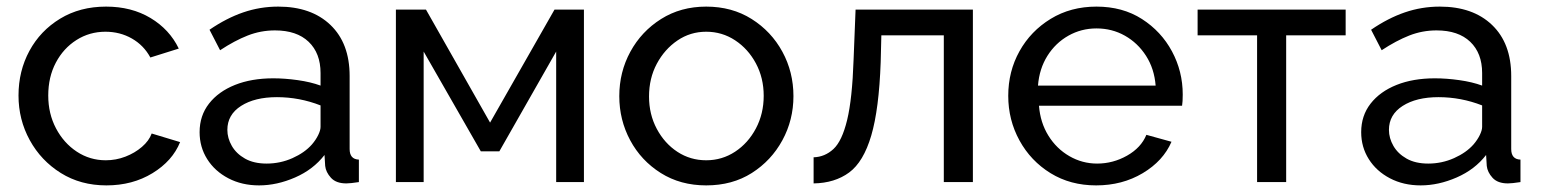

<svg xmlns="http://www.w3.org/2000/svg" viewBox="-20 -551 4663 581"><path d="M302 10Q224 10 164 -27.5Q104 -65 70 -127Q36 -189 36 -262Q36 -336 69 -397Q102 -458 162 -494.5Q222 -531 301 -531Q378 -531 435.5 -496.5Q493 -462 521 -404L435 -377Q415 -414 379 -434.5Q343 -455 299 -455Q251 -455 211.5 -430Q172 -405 149 -361.5Q126 -318 126 -262Q126 -207 149.5 -162.5Q173 -118 212.5 -92Q252 -66 300 -66Q331 -66 359.5 -77Q388 -88 409.5 -106.5Q431 -125 439 -147L525 -121Q502 -64 441.5 -27Q381 10 302 10Z M584 -151Q584 -201 612.5 -237.5Q641 -274 691 -294Q741 -314 807 -314Q842 -314 881 -308.5Q920 -303 950 -292V-330Q950 -390 914 -424.5Q878 -459 812 -459Q769 -459 729.5 -443.5Q690 -428 646 -399L614 -461Q665 -496 716 -513.5Q767 -531 822 -531Q922 -531 980 -475.5Q1038 -420 1038 -321V-100Q1038 -69 1066 -68V0Q1053 2 1043.5 3Q1034 4 1028 4Q997 4 981.5 -13Q966 -30 964 -49L962 -82Q928 -38 873 -14Q818 10 764 10Q712 10 671 -11.5Q630 -33 607 -69.5Q584 -106 584 -151ZM924 -114Q936 -128 943 -142.5Q950 -157 950 -167V-232Q886 -257 818 -257Q751 -257 709.5 -230.5Q668 -204 668 -158Q668 -133 681.5 -109.5Q695 -86 721.5 -71Q748 -56 787 -56Q828 -56 865 -72.5Q902 -89 924 -114Z M1178 0V-522H1269L1463 -180L1658 -522H1747V0H1663V-395L1491 -93H1435L1262 -395V0Z M2117 10Q2039 10 1979.5 -27.5Q1920 -65 1887 -126.5Q1854 -188 1854 -260Q1854 -333 1887.5 -394.5Q1921 -456 1980.5 -493.5Q2040 -531 2117 -531Q2195 -531 2254.5 -493.5Q2314 -456 2347.5 -394.5Q2381 -333 2381 -260Q2381 -188 2347.5 -126.5Q2314 -65 2255 -27.5Q2196 10 2117 10ZM1944 -259Q1944 -205 1967.5 -161Q1991 -117 2030 -91.5Q2069 -66 2117 -66Q2165 -66 2204.5 -92Q2244 -118 2267.5 -162.5Q2291 -207 2291 -261Q2291 -315 2267.5 -359Q2244 -403 2204.5 -429Q2165 -455 2117 -455Q2069 -455 2030 -428.5Q1991 -402 1967.5 -358Q1944 -314 1944 -259Z M2442 4V-75Q2476 -76 2502 -100Q2528 -124 2543.5 -188Q2559 -252 2563 -371L2569 -522H2924V0H2836V-444H2647L2645 -363Q2640 -221 2616.5 -141Q2593 -61 2549.5 -29Q2506 3 2442 4Z M3297 10Q3219 10 3159 -27Q3099 -64 3065 -126Q3031 -188 3031 -261Q3031 -335 3065 -396Q3099 -457 3159.5 -494Q3220 -531 3298 -531Q3377 -531 3435.5 -493.5Q3494 -456 3526.5 -395.5Q3559 -335 3559 -265Q3559 -243 3557 -231H3124Q3128 -180 3152.5 -140.5Q3177 -101 3216 -78.5Q3255 -56 3300 -56Q3348 -56 3390.5 -80Q3433 -104 3449 -143L3525 -122Q3500 -64 3438 -27Q3376 10 3297 10ZM3121 -292H3477Q3473 -343 3448 -382Q3423 -421 3384 -443Q3345 -465 3298 -465Q3252 -465 3213 -443Q3174 -421 3149.5 -382Q3125 -343 3121 -292Z M3784 0V-444H3604V-522H4052V-444H3872V0Z M4099 -151Q4099 -201 4127.5 -237.5Q4156 -274 4206 -294Q4256 -314 4322 -314Q4357 -314 4396 -308.5Q4435 -303 4465 -292V-330Q4465 -390 4429 -424.5Q4393 -459 4327 -459Q4284 -459 4244.5 -443.5Q4205 -428 4161 -399L4129 -461Q4180 -496 4231 -513.5Q4282 -531 4337 -531Q4437 -531 4495 -475.5Q4553 -420 4553 -321V-100Q4553 -69 4581 -68V0Q4568 2 4558.5 3Q4549 4 4543 4Q4512 4 4496.5 -13Q4481 -30 4479 -49L4477 -82Q4443 -38 4388 -14Q4333 10 4279 10Q4227 10 4186 -11.5Q4145 -33 4122 -69.5Q4099 -106 4099 -151ZM4439 -114Q4451 -128 4458 -142.5Q4465 -157 4465 -167V-232Q4401 -257 4333 -257Q4266 -257 4224.5 -230.5Q4183 -204 4183 -158Q4183 -133 4196.5 -109.5Q4210 -86 4236.5 -71Q4263 -56 4302 -56Q4343 -56 4380 -72.5Q4417 -89 4439 -114Z"/></svg>

Font: Raleway Medium
Style: Regular
Weight: 500
Designer: Matt McInerney, Pablo Impallari, Rodrigo Fuenzalida
Foundry: Matt McInerney, Pablo Impallari, Rodrigo Fuenzalida
Version: Version 4.026